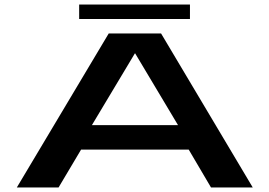

<svg xmlns="http://www.w3.org/2000/svg" viewBox="-20 -824 1184 844"><path d="M54 0H237.5L336.5 -166.5H809.5L907.5 0H1091L688 -677H458ZM384 -274 573 -589.5H574L762.5 -274ZM328 -740.5H815V-804H328Z"/></svg>

Font: Anybody ExtraExpanded SemiBold
Style: Regular
Weight: 600
Width: 8
Version: Version 1.113;gftools[0.9.25]